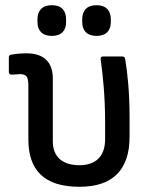

<svg xmlns="http://www.w3.org/2000/svg" viewBox="-20 -706 585 738"><path d="M179 -568C218 -568 234 -590 234 -621V-632C234 -664 218 -686 179 -686C141 -686 124 -664 124 -632V-621C124 -590 141 -568 179 -568ZM351 -568C389 -568 406 -590 406 -621V-632C406 -664 389 -686 351 -686C313 -686 296 -664 296 -632V-621C296 -590 313 -568 351 -568ZM285 12C415 12 478 -55 478 -180V-261C478 -350 470 -427 461 -480C460 -486 456 -489 450 -489H376C369 -489 366 -485 367 -478C375 -420 384 -337 384 -239V-171C384 -102 345 -71 285 -71C222 -71 183 -102 183 -162V-405C183 -470 145 -501 83 -501C67 -501 44 -500 24 -496C17 -495 14 -492 14 -486V-429C14 -423 18 -419 25 -419C35 -419 46 -421 55 -421C80 -421 89 -414 89 -376V-170C89 -54 148 12 285 12Z"/></svg>

Font: Sofia Sans Cond SemiBold
Style: Regular
Weight: 600
Width: 3
Designer: Botio Nikoltchev, Ani Petrova
Foundry: lettersoup
Version: Version 4.100